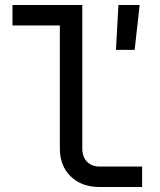

<svg xmlns="http://www.w3.org/2000/svg" viewBox="-20 -750 640 770"><path d="M380 0Q307 0 263.5 -42.5Q220 -85 220 -155V-648H30V-730H310V-155Q310 -121 329 -101.5Q348 -82 380 -82H550V0ZM445 -550 455 -730H540L520 -550Z"/></svg>

Font: Liga JetBrainsMono Nerd Font
Style: Regular
Weight: 400
Designer: Philipp Nurullin, Konstantin Bulenkov
Foundry: JetBrains
Version: Version 2.225; ttfautohint (v1.8.3)